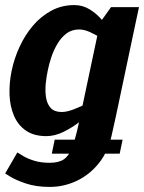

<svg xmlns="http://www.w3.org/2000/svg" viewBox="-22 -528 567 756"><path d="M372.3 -440 510.3 -430 434.3 -70 287.7 -40ZM434.3 -70 418.3 2Q404.3 68 367.7 114Q331 160 280.3 184Q229.7 208 173.7 208L173.3 113Q208.7 113 228.7 99.8Q248.7 86.7 261.7 53.3Q274.7 20 287.7 -40ZM372.3 -440 415.3 -500H525.3L510.3 -430ZM396.7 -163.3 406.7 -160Q406.7 -160 391.8 -143Q377 -126 351.8 -101Q326.7 -76 295 -51Q263.3 -26 228.5 -9Q193.7 8 160.7 8L221.3 -87Q241.7 -87 271 -98.5Q300.3 -110 329.2 -125.2Q358 -140.3 377.3 -151.8Q396.7 -163.3 396.7 -163.3ZM433.3 -336.7Q433.3 -336.7 418.8 -348.2Q404.3 -359.7 381.8 -374.3Q359.3 -389 334.8 -400.5Q310.3 -412 290 -412L270.7 -508Q303.7 -508 331.3 -491Q359 -474 379.8 -449Q400.7 -424 415.3 -399Q430 -374 437.3 -357Q444.7 -340 444.7 -340ZM290 -412Q260.7 -412 239.7 -396.2Q218.7 -380.3 203.8 -355Q189 -329.7 179.8 -302Q170.7 -274.3 166 -250Q160.7 -225.7 158 -197.5Q155.3 -169.3 159.3 -144Q163.3 -118.7 177.7 -102.8Q192 -87 221.3 -87L160.7 8Q111 8 79.7 -14Q48.3 -36 32.7 -73Q17 -110 15.5 -156Q14 -202 24 -250Q34 -298 55.2 -344Q76.3 -390 107.8 -427Q139.3 -464 180.2 -486Q221 -508 270.7 -508ZM46.3 72.3Q54.3 77.3 70.5 87Q86.7 96.7 112.5 104.8Q138.3 113 174.3 113L174.7 208Q119.7 208 80 194.5Q40.3 181 19.3 168Q-1.7 155 -1.7 155ZM182 77 193.3 22H460.7L449.3 77Z"/></svg>

Font: Epunda Slab Light
Style: Italic
Weight: 300
Italic angle: -12°
Designer: Simon Atzbach
Foundry: typofactur
Version: Version 1.102